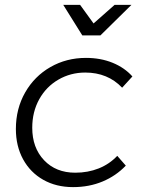

<svg xmlns="http://www.w3.org/2000/svg" viewBox="-20 -764 621 786"><path d="M45 -236Q45 -319 83 -385.5Q121 -452 186.5 -489.5Q252 -527 332 -527Q392 -527 441 -507Q490 -487 522 -451L480 -405Q421 -467 329 -467Q269 -467 219 -438Q169 -409 140.5 -357.5Q112 -306 112 -241Q112 -159 160.5 -108Q209 -57 288 -57Q340 -57 384 -74.5Q428 -92 460 -126L495 -86Q455 -44 400 -21Q345 2 279 2Q210 2 157 -28Q104 -58 74.5 -112Q45 -166 45 -236ZM449 -744H518L391 -619H317L239 -744H308L363 -668Z"/></svg>

Font: Gontserrat Light
Style: Italic
Weight: 300
Italic angle: -11.3°
Designer: Julieta Ulanovsky
Foundry: Julieta Ulanovsky
Version: Version 6.001